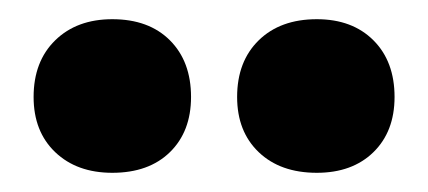

<svg xmlns="http://www.w3.org/2000/svg" viewBox="-20 -672 446 200"><path d="M97 -492Q60 -492 37.5 -513.5Q15 -535 15 -571Q15 -608 37.5 -630Q60 -652 97 -652Q135 -652 157 -630Q179 -608 179 -571Q179 -535 157 -513.5Q135 -492 97 -492ZM310 -492Q272 -492 249.5 -513.5Q227 -535 227 -571Q227 -608 249.5 -630Q272 -652 310 -652Q347 -652 369 -630Q391 -608 391 -571Q391 -535 369 -513.5Q347 -492 310 -492Z"/></svg>

Font: Ysabeau Infant Black
Style: Regular
Weight: 900
Designer: Christian Thalmann (Catharsis Fonts)
Version: Version 2.001;gftools[0.9.30]; featfreeze: ss01,ss02,lnum